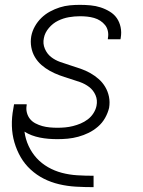

<svg xmlns="http://www.w3.org/2000/svg" viewBox="-20 -562 590 792"><path d="M365 210Q329 210 293.5 208Q258 206 224 198Q190 190 160.5 175Q131 160 106.5 137.5Q82 115 65.5 86.5Q49 58 39.5 25.5Q30 -7 29 -42.5Q28 -78 35 -114L38 -132H90V-128Q87 -112 91 -97Q95 -82 104 -71Q113 -60 126.5 -53Q140 -46 154.5 -42Q169 -38 185 -36.5Q201 -35 217 -35Q233 -35 249 -36.5Q265 -38 281 -42Q297 -46 312.5 -52.5Q328 -59 342 -69.5Q356 -80 365.5 -95Q375 -110 378 -125Q383 -149 374 -169.5Q365 -190 348 -203Q331 -216 310 -223.5Q289 -231 267.5 -237.5Q246 -244 225.5 -251.5Q205 -259 186 -269.5Q167 -280 151 -294Q135 -308 124 -326.5Q113 -345 109 -367.5Q105 -390 109 -413Q113 -434 124 -453.5Q135 -473 151 -488.5Q167 -504 186.5 -514.5Q206 -525 226.5 -531.5Q247 -538 268 -540Q289 -542 309 -542Q331 -542 353 -540Q375 -538 395 -531.5Q415 -525 433 -514Q451 -503 462 -487Q473 -471 477.5 -450Q482 -429 478 -406L477 -400H425V-404Q428 -419 425 -433.5Q422 -448 413.5 -458.5Q405 -469 393.5 -476.5Q382 -484 368 -488Q354 -492 339.5 -493.5Q325 -495 310 -495Q287 -495 264 -491Q241 -487 219.5 -476.5Q198 -466 181.5 -446.5Q165 -427 161 -405Q156 -382 165 -361Q174 -340 190.5 -327Q207 -314 228 -306.5Q249 -299 270 -292.5Q291 -286 312.5 -278.5Q334 -271 352.5 -260.5Q371 -250 387 -236Q403 -222 414 -203.5Q425 -185 429.5 -163Q434 -141 430 -117Q425 -96 413.5 -75.5Q402 -55 384 -39.5Q366 -24 345.5 -14Q325 -4 303 2Q281 8 259.5 10Q238 12 217 12Q198 12 180 10.5Q162 9 144.5 5.5Q127 2 111 -4Q95 -10 81 -19Q85 12 98 40Q111 68 131 90Q151 112 178 127.5Q205 143 235.5 151Q266 159 298.5 161Q331 163 365 163H366V210Z"/></svg>

Font: Lode Dark
Style: Italic
Weight: 400
Italic angle: -11°
Monospace: yes
Designer: Belleve Invis
Foundry: Belleve Invis
Version: Version 29.2.0; ttfautohint (v1.8.3)